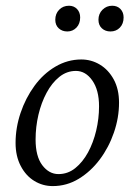

<svg xmlns="http://www.w3.org/2000/svg" viewBox="-20 -628 459 656"><path d="M160.2 7.8Q126 7.8 97.2 -9.8Q68.4 -27.3 50.8 -61Q33.2 -94.7 33.2 -139.6Q33.2 -191.4 50.3 -242.2Q67.4 -293 97.7 -334.5Q127.9 -376 169.4 -400.4Q210.9 -424.8 257.8 -424.8Q292 -424.8 321.3 -407.2Q350.6 -389.6 368.7 -356.4Q386.7 -323.2 386.7 -277.3Q386.7 -225.6 369.1 -174.8Q351.6 -124 320.8 -83Q290 -42 249 -17.1Q208 7.8 160.2 7.8ZM179.7 -33.2Q211.9 -33.2 237.3 -53.7Q262.7 -74.2 280.8 -107.4Q298.8 -140.6 308.6 -181.6Q318.4 -222.7 318.4 -264.6Q318.4 -320.3 295.4 -353Q272.5 -385.7 239.3 -385.7Q208 -385.7 182.6 -365.2Q157.2 -344.7 139.2 -311Q121.1 -277.3 111.3 -235.8Q101.6 -194.3 101.6 -151.4Q101.6 -93.8 124.5 -63.5Q147.5 -33.2 179.7 -33.2ZM210 -520.5Q192.4 -520.5 180.7 -531.2Q168.9 -542 168.9 -560.5Q168.9 -581.1 182.1 -594.7Q195.3 -608.4 215.8 -608.4Q232.4 -608.4 243.2 -597.2Q253.9 -585.9 253.9 -568.4Q253.9 -546.9 241.2 -533.7Q228.5 -520.5 210 -520.5ZM357.4 -520.5Q339.8 -520.5 328.1 -531.2Q316.4 -542 316.4 -560.5Q316.4 -581.1 330.1 -594.7Q343.8 -608.4 363.3 -608.4Q380.9 -608.4 391.6 -597.2Q402.3 -585.9 402.3 -568.4Q402.3 -546.9 389.6 -533.7Q377 -520.5 357.4 -520.5Z"/></svg>

Font: Crimson Pro Light
Style: Italic
Weight: 300
Italic angle: -12°
Designer: Jacques Le Bailly
Foundry: Baron von Fonthausen
Version: Version 1.003